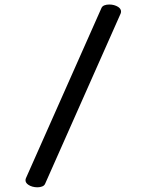

<svg xmlns="http://www.w3.org/2000/svg" viewBox="-20 -672 640 838"><path d="M176.8 130.4Q173.3 138.2 164.1 141.8Q154.8 145.5 143.1 145.5Q132.3 145.5 121.6 142.6Q110.8 139.6 103.5 134.3Q91.3 126 91.3 114.7Q91.3 109.9 93.3 105.5L422.9 -637.2Q426.3 -645 435.5 -648.7Q444.8 -652.3 457 -652.3Q479 -652.3 496.1 -641.6Q508.3 -632.8 508.3 -622.1Q508.3 -616.7 506.3 -612.3Z"/></svg>

Font: Courier Prime Medium
Style: Regular
Weight: 500
Designer: Alan Dague-Greene
Foundry: Quote-Unquote Apps
Version: Version 1.202